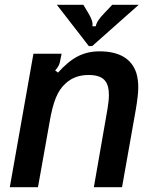

<svg xmlns="http://www.w3.org/2000/svg" viewBox="-20 -784 643 804"><path d="M21 0 120 -559H238L233 -535Q231 -520 226 -510Q221 -500 211 -489L223 -480Q266 -528 306.5 -548.5Q347 -569 396 -569Q521 -569 551 -478Q559 -451 559 -418Q559 -387 549 -327L491 0H373L430 -327Q436 -362 436 -386Q436 -425 422 -443Q404 -470 351 -470Q292 -470 254 -434Q229 -412 213.5 -373.5Q198 -335 187 -269L139 0ZM352 -591 218 -764H329L350 -729Q360 -712 364.5 -699Q369 -686 367 -674H381Q385 -697 417 -729L450 -764H561L366 -591Z"/></svg>

Font: Open Sauce Sans SemiBold Italic
Style: Regular
Weight: 600
Italic angle: -10°
Designer: Alfredo Marco Pradil
Foundry: Creative Sauce Fz LLC
Version: Version 1.477